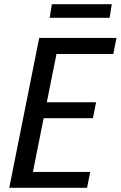

<svg xmlns="http://www.w3.org/2000/svg" viewBox="-20 -891 573 911"><path d="M420.9 -330.1H187L136.2 -75.2H408.2L393.1 0H23.9L166 -710.9H532.7L517.6 -634.8H248L202.1 -405.8H436ZM500 -806.6H215.8L226.1 -871.1H510.3Z"/></svg>

Font: RobotoCondensed-Italic
Style: Italic
Weight: 400
Designer: Google
Version: Version 1.200311; 2013